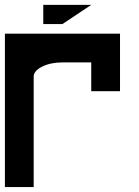

<svg xmlns="http://www.w3.org/2000/svg" viewBox="-20 -762 567 782"><path d="M156.2 -664.1V-742.2H351.6L234.4 -664.1ZM0 -625H468.8V-390.6H351.6V-507.8H234.4Q186 -507.8 151.9 -490.7Q117.2 -473.6 117.2 -449.7V0H0Z"/></svg>

Font: Leporid
Style: Regular
Weight: 400
Designer: GGBotNet
Foundry: GGBotNet
Version: 1.00